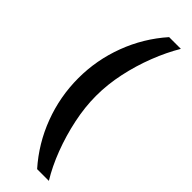

<svg xmlns="http://www.w3.org/2000/svg" viewBox="-282 -698 867 867"><g transform="rotate(45 151.5 -264.5)"><path d="M197 157Q120 70 79 -39Q38 -148 38 -265Q38 -381 79 -490Q120 -599 197 -686H272Q238 -629 210.5 -558.5Q183 -488 167 -413Q151 -338 151 -265Q151 -194 167 -118Q183 -42 210 29Q237 100 272 157Z"/></g></svg>

Font: Chivo Medium SemiBold
Style: Regular
Weight: 600
Version: Version 2.002